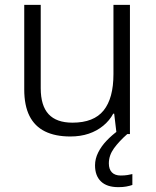

<svg xmlns="http://www.w3.org/2000/svg" viewBox="-20 -553 643 792"><path d="M516 -533V0H461L451 -84H447Q432 -56 406 -34.5Q380 -13 346 -1.5Q312 10 270 10Q208 10 165.5 -11Q123 -32 101.5 -75Q80 -118 80 -184V-533H148V-189Q148 -117 180.5 -82Q213 -47 279 -47Q367 -47 407.5 -97.5Q448 -148 448 -247V-533ZM429 121Q429 145 441.5 158Q454 171 478 171Q494 171 506 169Q518 167 526 165V210Q514 214 500.5 216.5Q487 219 468 219Q421 219 396.5 195.5Q372 172 372 129Q372 102 385 76Q398 50 420 27Q442 4 467 -14L505 0Q471 30 450 59Q429 88 429 121Z"/></svg>

Font: Noto Sans Syriac Eastern Light
Style: Regular
Weight: 300
Designer: Patrick Giasson and the Monotype Design Team
Foundry: Monotype Imaging Inc.
Version: Version 3.001